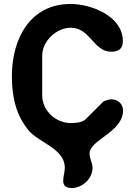

<svg xmlns="http://www.w3.org/2000/svg" viewBox="-20 -734 694 969"><path d="M299 179C299 206 317 215 342 215C395 215 447 168 447 113C447 88 432 67 432 41C432 -29 601 -66 601 -177C601 -210 574 -233 540 -233C536 -233 506 -226 500 -220L413 -133C395 -115 360 -113 337 -113C262 -113 193 -175 193 -253V-453C193 -528 266 -594 337 -594C435 -594 453 -473 540 -473C577 -473 600 -486 600 -527C600 -653 439 -714 337 -714C130 -714 40 -536 40 -350C40 -248 59 -153 127 -73C178 -14 307 17 307 112C307 135 299 156 299 179Z"/></svg>

Font: Asimov Print
Style: Regular
Weight: 500
Designer: Google
Version: Version 2.000980: 2014